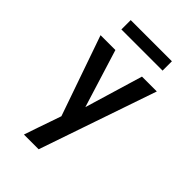

<svg xmlns="http://www.w3.org/2000/svg" viewBox="-267 -814 1134 1134"><g transform="rotate(45 300.0 -247.0)"><path d="M160 215Q174 173 188.5 131Q203 89 218 46L240 -18L65 -520H189L302 -156L411 -520H535L283 215ZM128 -631V-709H472V-631Z"/></g></svg>

Font: Iosevka Fixed Extended
Style: Bold
Weight: 700
Width: 7
Monospace: yes
Designer: Belleve Invis
Foundry: Belleve Invis
Version: Version 24.1.1; ttfautohint (v1.8.4)